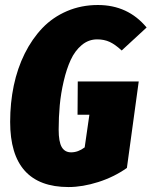

<svg xmlns="http://www.w3.org/2000/svg" viewBox="-20 -736 612 775"><path d="M375 -715.8Q496.6 -715.8 571.8 -625L471.2 -532.2Q445.3 -556.2 422.9 -566.7Q400.4 -577.1 372.1 -577.1Q337.4 -577.1 309.8 -554Q282.2 -530.8 265.4 -494.1Q248.5 -457.5 237.1 -408.2Q225.6 -358.9 221.2 -310.8Q216.8 -262.7 216.8 -212.9Q216.8 -163.6 229.2 -142.3Q241.7 -121.1 267.1 -121.1Q295.4 -121.1 321.8 -141.1L340.8 -272.9H293L293.9 -407.2H540L492.2 -58.1Q440.4 -21.5 376.7 -1.2Q313 19 256.8 19Q21 19 21 -244.1Q21 -320.8 35.6 -390.6Q50.3 -460.4 79.8 -519.8Q109.4 -579.1 151.1 -622.8Q192.9 -666.5 250.5 -691.2Q308.1 -715.8 375 -715.8Z"/></svg>

Font: Fira Sans Compressed Heavy
Style: Italic
Weight: 900
Width: 3
Italic angle: -8°
Designer: Carrois Corporate & Edenspiekermann AG
Foundry: Carrois Corporate GbR & Edenspiekermann AG
Version: Version 4.203;PS 004.203;hotconv 1.0.88;makeotf.lib2.5.64775